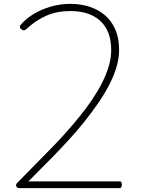

<svg xmlns="http://www.w3.org/2000/svg" viewBox="-20 -973 740 993"><path d="M80 0Q72 0 67.5 -4.5Q63 -9 63 -14.5Q63 -20 66 -24L231 -192Q273 -234 312.5 -278Q352 -322 388.5 -366.5Q425 -411 455 -455.5Q485 -500 507.5 -544Q530 -588 542.5 -630.5Q555 -673 555 -712Q555 -783 528.5 -827.5Q502 -872 455 -894Q408 -916 345 -916Q275 -916 220 -892Q165 -868 118 -824Q112 -818 105 -816.5Q98 -815 90 -822Q81 -829 83 -836Q85 -843 89 -847Q114 -876 153 -900Q192 -924 241.5 -938.5Q291 -953 344 -953Q398 -953 443.5 -938Q489 -923 523 -894Q557 -865 576.5 -820.5Q596 -776 596 -715Q596 -671 582 -624.5Q568 -578 543 -530.5Q518 -483 484.5 -435Q451 -387 413 -339.5Q375 -292 332.5 -246Q290 -200 249 -158L127 -35H599Q604 -35 607 -31.5Q610 -28 610 -19Q610 -9 607 -4.5Q604 0 599 0Z"/></svg>

Font: Playwrite US Modern Thin
Style: Regular
Weight: 250
Designer: Veronika Burian, José Scaglione
Foundry: TypeTogether
Version: Version 1.003